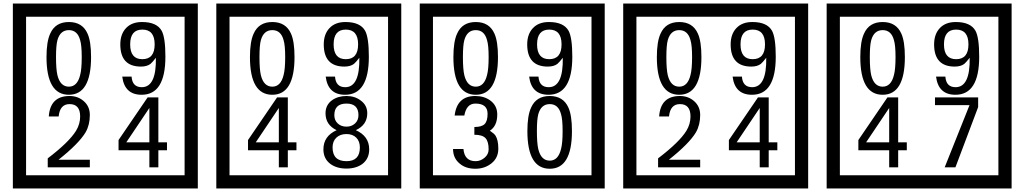

<svg xmlns="http://www.w3.org/2000/svg" viewBox="-20 -980 5815 1090"><path d="M1103 90H53V-960H1103ZM1028 15V-885H128V15ZM497 -656Q497 -442 371 -442Q244 -442 244 -656Q244 -744 265 -789Q294 -855 371 -855Q448 -855 477 -789Q497 -745 497 -656ZM444 -656Q444 -723 435 -752Q420 -809 371 -809Q322 -809 306 -752Q298 -723 298 -656Q298 -587 306 -553Q322 -488 371 -488Q419 -488 435 -554Q444 -587 444 -656ZM919 -658Q919 -442 784 -442Q687 -442 674 -545H727Q731 -485 785 -485Q868 -485 865 -652Q844 -625 834 -617Q814 -602 780 -602Q663 -602 663 -728Q663 -786 695.5 -820.5Q728 -855 786 -855Q870 -855 898 -805Q919 -766 919 -658ZM858 -728Q858 -812 788 -812Q719 -812 719 -728Q719 -644 788 -644Q858 -644 858 -728ZM490 -30H251V-81Q372 -173 412 -238Q435 -276 435 -319Q435 -389 375 -389Q320 -389 313 -319H257Q265 -435 375 -435Q423 -435 456.5 -405Q490 -375 490 -327Q490 -271 466 -229Q428 -165 312 -73H490ZM928 -127H879V-30H828V-127H653V-185L818 -427H879V-172H928ZM828 -172V-367L697 -172Z M2258 90H1208V-960H2258ZM2183 15V-885H1283V15ZM1652 -656Q1652 -442 1526 -442Q1399 -442 1399 -656Q1399 -744 1420 -789Q1449 -855 1526 -855Q1603 -855 1632 -789Q1652 -745 1652 -656ZM1599 -656Q1599 -723 1590 -752Q1575 -809 1526 -809Q1477 -809 1461 -752Q1453 -723 1453 -656Q1453 -587 1461 -553Q1477 -488 1526 -488Q1574 -488 1590 -554Q1599 -587 1599 -656ZM2074 -658Q2074 -442 1939 -442Q1842 -442 1829 -545H1882Q1886 -485 1940 -485Q2023 -485 2020 -652Q1999 -625 1989 -617Q1969 -602 1935 -602Q1818 -602 1818 -728Q1818 -786 1850.5 -820.5Q1883 -855 1941 -855Q2025 -855 2053 -805Q2074 -766 2074 -658ZM2013 -728Q2013 -812 1943 -812Q1874 -812 1874 -728Q1874 -644 1943 -644Q2013 -644 2013 -728ZM1663 -127H1614V-30H1563V-127H1388V-185L1553 -427H1614V-172H1663ZM1563 -172V-367L1432 -172ZM2076 -132Q2076 -79 2037 -49Q2001 -23 1947 -23Q1892 -23 1856 -49Q1816 -79 1816 -132Q1816 -207 1891 -241Q1828 -271 1828 -337Q1828 -384 1865 -411Q1899 -435 1947 -435Q1994 -435 2027 -410Q2065 -383 2065 -337Q2065 -271 2000 -241Q2076 -207 2076 -132ZM2015 -326Q2015 -392 1947 -392Q1878 -392 1878 -326Q1878 -297 1897.5 -279Q1917 -261 1947 -261Q1976 -261 1995.5 -279Q2015 -297 2015 -326ZM2023 -143Q2023 -178 2002.5 -198.5Q1982 -219 1947 -219Q1911 -219 1889.5 -198.5Q1868 -178 1868 -143Q1868 -65 1947 -65Q2023 -65 2023 -143Z M3413 90H2363V-960H3413ZM3338 15V-885H2438V15ZM2807 -656Q2807 -442 2681 -442Q2554 -442 2554 -656Q2554 -744 2575 -789Q2604 -855 2681 -855Q2758 -855 2787 -789Q2807 -745 2807 -656ZM2754 -656Q2754 -723 2745 -752Q2730 -809 2681 -809Q2632 -809 2616 -752Q2608 -723 2608 -656Q2608 -587 2616 -553Q2632 -488 2681 -488Q2729 -488 2745 -554Q2754 -587 2754 -656ZM3229 -658Q3229 -442 3094 -442Q2997 -442 2984 -545H3037Q3041 -485 3095 -485Q3178 -485 3175 -652Q3154 -625 3144 -617Q3124 -602 3090 -602Q2973 -602 2973 -728Q2973 -786 3005.5 -820.5Q3038 -855 3096 -855Q3180 -855 3208 -805Q3229 -766 3229 -658ZM3168 -728Q3168 -812 3098 -812Q3029 -812 3029 -728Q3029 -644 3098 -644Q3168 -644 3168 -728ZM2809 -136Q2809 -84 2770.5 -53Q2732 -22 2679 -22Q2624 -22 2590 -51Q2552 -82 2552 -134H2611Q2617 -65 2680 -65Q2708 -65 2731 -84.5Q2754 -104 2754 -132Q2754 -177 2736 -196Q2718 -215 2673 -215V-259Q2715 -259 2731.5 -276Q2748 -293 2748 -334Q2748 -392 2679 -392Q2628 -392 2616 -324H2561Q2574 -435 2678 -435Q2729 -435 2764 -409Q2803 -380 2803 -330Q2803 -265 2761 -238Q2785 -222 2793 -210Q2809 -185 2809 -136ZM3227 -236Q3227 -22 3101 -22Q2974 -22 2974 -236Q2974 -324 2995 -369Q3024 -435 3101 -435Q3178 -435 3207 -369Q3227 -325 3227 -236ZM3174 -236Q3174 -303 3165 -332Q3150 -389 3101 -389Q3052 -389 3036 -332Q3028 -303 3028 -236Q3028 -167 3036 -133Q3052 -68 3101 -68Q3149 -68 3165 -134Q3174 -167 3174 -236Z M4568 90H3518V-960H4568ZM4493 15V-885H3593V15ZM3962 -656Q3962 -442 3836 -442Q3709 -442 3709 -656Q3709 -744 3730 -789Q3759 -855 3836 -855Q3913 -855 3942 -789Q3962 -745 3962 -656ZM3909 -656Q3909 -723 3900 -752Q3885 -809 3836 -809Q3787 -809 3771 -752Q3763 -723 3763 -656Q3763 -587 3771 -553Q3787 -488 3836 -488Q3884 -488 3900 -554Q3909 -587 3909 -656ZM4384 -658Q4384 -442 4249 -442Q4152 -442 4139 -545H4192Q4196 -485 4250 -485Q4333 -485 4330 -652Q4309 -625 4299 -617Q4279 -602 4245 -602Q4128 -602 4128 -728Q4128 -786 4160.5 -820.5Q4193 -855 4251 -855Q4335 -855 4363 -805Q4384 -766 4384 -658ZM4323 -728Q4323 -812 4253 -812Q4184 -812 4184 -728Q4184 -644 4253 -644Q4323 -644 4323 -728ZM3955 -30H3716V-81Q3837 -173 3877 -238Q3900 -276 3900 -319Q3900 -389 3840 -389Q3785 -389 3778 -319H3722Q3730 -435 3840 -435Q3888 -435 3921.5 -405Q3955 -375 3955 -327Q3955 -271 3931 -229Q3893 -165 3777 -73H3955ZM4393 -127H4344V-30H4293V-127H4118V-185L4283 -427H4344V-172H4393ZM4293 -172V-367L4162 -172Z M5723 90H4673V-960H5723ZM5648 15V-885H4748V15ZM5117 -656Q5117 -442 4991 -442Q4864 -442 4864 -656Q4864 -744 4885 -789Q4914 -855 4991 -855Q5068 -855 5097 -789Q5117 -745 5117 -656ZM5064 -656Q5064 -723 5055 -752Q5040 -809 4991 -809Q4942 -809 4926 -752Q4918 -723 4918 -656Q4918 -587 4926 -553Q4942 -488 4991 -488Q5039 -488 5055 -554Q5064 -587 5064 -656ZM5539 -658Q5539 -442 5404 -442Q5307 -442 5294 -545H5347Q5351 -485 5405 -485Q5488 -485 5485 -652Q5464 -625 5454 -617Q5434 -602 5400 -602Q5283 -602 5283 -728Q5283 -786 5315.5 -820.5Q5348 -855 5406 -855Q5490 -855 5518 -805Q5539 -766 5539 -658ZM5478 -728Q5478 -812 5408 -812Q5339 -812 5339 -728Q5339 -644 5408 -644Q5478 -644 5478 -728ZM5128 -127H5079V-30H5028V-127H4853V-185L5018 -427H5079V-172H5128ZM5028 -172V-367L4897 -172ZM5533 -372 5404 -30H5343L5484 -383H5288V-427H5533Z"/></svg>

Font: Unicode BMP Fallback SIL
Style: Regular
Weight: 400
Foundry: NRSI, SIL International
Version: Version 5.1 Based on Unicode 5.1